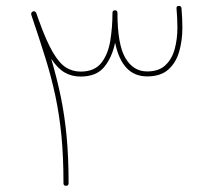

<svg xmlns="http://www.w3.org/2000/svg" viewBox="-20 -612 711 641"><path d="M200.2 8.3Q191.9 8.3 191.9 0Q191.9 -88.4 185.1 -158.7Q178.2 -229 164.8 -292Q151.4 -355 131.1 -419.9Q110.8 -484.9 84.5 -562.5Q83.5 -565.4 84.5 -568.4Q85 -569.3 85.4 -569.8Q85.4 -569.8 85.4 -569.8Q85.9 -571.3 86.9 -571.8Q86.9 -572.3 87.4 -572.3Q87.9 -572.8 88.4 -573Q88.9 -573.2 88.4 -573.2Q88.9 -573.2 89.8 -573.7Q94.7 -575.7 98.1 -572.3Q100.1 -570.8 101.1 -568.4Q105.5 -555.7 109.4 -544.9Q134.8 -474.1 156.7 -437Q178.7 -399.9 200.7 -386.5Q222.7 -373 249 -373Q295.4 -373 318.1 -401.9Q340.8 -430.7 348.1 -475.6Q355.5 -520.5 355.5 -568.8V-569.3Q355.5 -577.6 363.8 -577.6Q372.1 -577.6 372.1 -569.3Q372.1 -463.9 398.4 -418.7Q424.8 -373.5 471.2 -373.5Q510.3 -373.5 532.2 -394.3Q554.2 -415 563.2 -448.2Q572.3 -481.4 572.3 -519.5Q572.3 -548.3 569.3 -584Q568.4 -592.3 577.6 -592.3Q585 -592.3 585.9 -584.5Q588.9 -549.3 588.9 -519.5Q588.9 -476.6 578.1 -439.5Q567.4 -402.3 541.7 -379.6Q516.1 -356.9 471.2 -356.9Q387.2 -356.9 364.3 -469.7Q354.5 -421.4 328.4 -388.9Q302.2 -356.4 249 -356.4Q219.7 -356.4 196 -369.9Q172.4 -383.3 150.9 -416Q169.9 -351.6 182.9 -289.1Q195.8 -226.6 202.4 -156.7Q209 -86.9 209 0Q209 8.3 200.2 8.3Z"/></svg>

Font: Mikhak-FD Thin
Style: Regular
Weight: 100
Designer: Amin Abedi
Version: Version 3.2